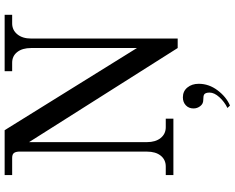

<svg xmlns="http://www.w3.org/2000/svg" viewBox="-110 -642 991 810"><g transform="rotate(-90 385.0 -236.5)"><path d="M51.8 0V-32.2H87.9Q116.7 -32.2 133.8 -53.5Q150.9 -74.7 150.9 -111.8V-652.8Q149.9 -667.5 144 -673.8Q138.2 -680.2 124 -680.2H51.8V-711.9H241.2L587.9 -153.8V-600.1Q587.9 -637.2 571 -658.7Q554.2 -680.2 525.9 -680.2H490.2V-711.9H728V-680.2H691.9Q663.6 -680.2 645.8 -658.4Q627.9 -636.7 627.9 -600.1V18.1H587.9L190.9 -608.9V-111.8Q190.9 -75.2 208.3 -53.7Q225.6 -32.2 253.9 -32.2H290V0ZM335 228Q361.3 215.3 380.6 193.8Q399.9 172.4 399.9 152.8Q399.9 135.3 392.1 129.9Q386.2 126 368.2 126Q352.5 126 342.8 113.3Q333 100.6 333 85Q333 64.9 346.2 52.5Q359.4 40 379.9 40Q405.8 40 421.4 59.1Q437 78.1 437 106.9Q437 149.9 409.4 186.5Q381.8 223.1 345.2 238.8Z"/></g></svg>

Font: Flanker Steampunk
Style: Regular
Weight: 400
Designer: Alexey Kryukov, Leonardo Di Lena
Foundry: Alexey Kryukov, Leonardo Di Lena
Version: 1.210